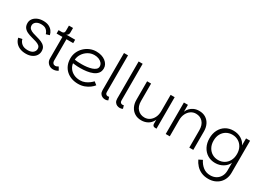

<svg xmlns="http://www.w3.org/2000/svg" viewBox="-16 -1679 3950 2884"><g transform="rotate(30 1959.0 -237.5)"><path d="M265 7Q203 7 157.5 -13Q112 -33 84.5 -67.5Q57 -102 48 -145L112 -159Q122 -114 159.5 -83.5Q197 -53 264 -53Q323 -53 354.5 -79.5Q386 -106 386 -145Q386 -179 362.5 -198Q339 -217 301.5 -228.5Q264 -240 222 -251Q180 -262 142.5 -279Q105 -296 81.5 -326Q58 -356 58 -406Q58 -447 82 -480Q106 -513 149.5 -533Q193 -553 250 -553Q309 -553 348 -534Q387 -515 410 -484Q433 -453 441 -415L380 -397Q371 -434 340.5 -463.5Q310 -493 248 -493Q193 -493 161 -468Q129 -443 129 -407Q129 -370 152.5 -349Q176 -328 213 -316Q250 -304 292 -293Q334 -282 371 -266Q408 -250 431.5 -221.5Q455 -193 455 -145Q455 -101 431 -66.5Q407 -32 364.5 -12.5Q322 7 265 7Z M738 7Q687 7 652 -27Q617 -61 617 -112V-487H516V-546H804V-487H687V-112Q687 -88 701.5 -72Q716 -56 740 -56Q754 -56 767 -62Q780 -68 791 -75L823 -20Q808 -8 785 -0.5Q762 7 738 7ZM572 -509V-546Q594 -546 605.5 -557.5Q617 -569 617 -591V-683H688V-604Q688 -590 683.5 -578Q679 -566 670 -557.5Q661 -549 646 -546Z M1170 7Q1109 7 1056.5 -11.5Q1004 -30 964.5 -65.5Q925 -101 903 -152Q881 -203 881 -269Q881 -329 904.5 -380.5Q928 -432 969 -471Q1010 -510 1062 -531.5Q1114 -553 1170 -553Q1219 -553 1260 -540.5Q1301 -528 1330.5 -505Q1360 -482 1376.5 -452.5Q1393 -423 1393 -388Q1393 -336 1365.5 -302Q1338 -268 1292 -249Q1246 -230 1191 -222.5Q1136 -215 1080 -215Q1057 -215 1034.5 -216Q1012 -217 991.5 -219.5Q971 -222 953 -224Q958 -179 985.5 -140Q1013 -101 1060.5 -77.5Q1108 -54 1170 -54Q1216 -54 1255 -70.5Q1294 -87 1323.5 -110Q1353 -133 1370 -152L1421 -112Q1401 -85 1364.5 -57.5Q1328 -30 1279 -11.5Q1230 7 1170 7ZM1073 -276Q1116 -276 1160.5 -281.5Q1205 -287 1242 -299Q1279 -311 1302 -331.5Q1325 -352 1325 -382Q1325 -414 1304.5 -439Q1284 -464 1249.5 -478Q1215 -492 1174 -492Q1112 -492 1062 -461.5Q1012 -431 982 -383.5Q952 -336 949 -284Q970 -280 1002.5 -278Q1035 -276 1073 -276Z M1539 -96V-740H1609V-102Q1609 -78 1622 -66.5Q1635 -55 1653 -55Q1664 -55 1675 -59L1691 -6Q1670 7 1640 7Q1616 7 1593 -3Q1570 -13 1554.5 -36Q1539 -59 1539 -96Z M1793 -96V-740H1863V-102Q1863 -78 1876 -66.5Q1889 -55 1907 -55Q1918 -55 1929 -59L1945 -6Q1924 7 1894 7Q1870 7 1847 -3Q1824 -13 1808.5 -36Q1793 -59 1793 -96Z M2460 -44V-546H2530V0H2504Q2484 0 2472 -11.5Q2460 -23 2460 -44ZM2267 7Q2200 7 2152 -23Q2104 -53 2078 -105Q2052 -157 2052 -224V-546H2121V-244Q2121 -153 2168 -103.5Q2215 -54 2288 -54Q2336 -54 2375 -80.5Q2414 -107 2437 -154Q2460 -201 2460 -264L2481 -230Q2481 -150 2452 -97.5Q2423 -45 2374.5 -19Q2326 7 2267 7Z M2690 0V-546H2760V-427Q2772 -460 2798.5 -488.5Q2825 -517 2864.5 -535Q2904 -553 2954 -553Q3021 -553 3069 -523Q3117 -493 3142.5 -440.5Q3168 -388 3168 -321V0H3099V-301Q3099 -392 3053 -442Q3007 -492 2933 -492Q2885 -492 2846 -465.5Q2807 -439 2783.5 -391.5Q2760 -344 2760 -281V0Z M3578 265Q3508 265 3455 241Q3402 217 3365 176.5Q3328 136 3306 88L3368 57Q3400 123 3452.5 163.5Q3505 204 3578 204Q3634 204 3676.5 180Q3719 156 3743.5 112.5Q3768 69 3768 11V-124Q3743 -65 3682.5 -29Q3622 7 3548 7Q3473 7 3415 -28.5Q3357 -64 3324 -127.5Q3291 -191 3291 -274Q3291 -357 3324 -420Q3357 -483 3415 -518Q3473 -553 3548 -553Q3625 -553 3684 -518Q3743 -483 3768 -424V-546H3838V11Q3838 65 3819.5 111.5Q3801 158 3766.5 192.5Q3732 227 3684 246Q3636 265 3578 265ZM3565 -54Q3622 -54 3668 -81Q3714 -108 3741 -157.5Q3768 -207 3768 -274Q3768 -341 3741 -390Q3714 -439 3668 -465.5Q3622 -492 3565 -492Q3508 -492 3462 -465.5Q3416 -439 3389 -390Q3362 -341 3362 -274Q3362 -207 3389 -157.5Q3416 -108 3462 -81Q3508 -54 3565 -54Z"/></g></svg>

Font: Parkinsans Light Light
Style: Regular
Weight: 300
Version: Version 1.000